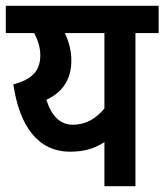

<svg xmlns="http://www.w3.org/2000/svg" viewBox="-20 -642 567 662"><path d="M527 -622H0V-528H98C109 -507 119 -480 119 -452C119 -396 89 -368 26 -351C47 -208 110 -119 222 -119C272 -119 308 -131 340 -152V0H447V-528H527ZM140 -298C194 -323 226 -366 226 -434C226 -468 217 -499 204 -528H340V-268C312 -234 277 -212 231 -212C187 -212 157 -243 140 -298Z"/></svg>

Font: Noto Sans Devanagari UI Condensed SemiBold
Style: Regular
Weight: 600
Width: 3
Designer: Jelle Bosma - Monotype Design Team
Foundry: Monotype Imaging Inc.
Version: Version 2.003